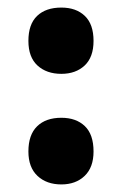

<svg xmlns="http://www.w3.org/2000/svg" viewBox="-20 -474 322 507"><path d="M55 -366Q55 -410 78 -432Q101 -454 142 -454Q181 -454 204 -432Q227 -410 227 -366Q227 -323 203.5 -301Q180 -279 142 -279Q103 -279 79 -301Q55 -323 55 -366ZM55 -74Q55 -118 78 -140.5Q101 -163 142 -163Q181 -163 204 -141Q227 -119 227 -74Q227 -32 203.5 -9.5Q180 13 142 13Q103 13 79 -9.5Q55 -32 55 -74Z"/></svg>

Font: Noto Sans Telugu Condensed ExtraBold
Style: Regular
Weight: 800
Width: 3
Designer: Jelle Bosma - Monotype Design Team
Foundry: Monotype Imaging Inc.
Version: Version 2.005; ttfautohint (v1.8.4.7-5d5b)